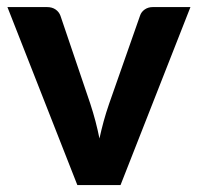

<svg xmlns="http://www.w3.org/2000/svg" viewBox="-20 -536 573 556"><path d="M531.5 -515.5 329 0H204L1.5 -515.5H116Q131 -515.5 141 -508.5Q151 -501.5 155 -490.5L241.5 -235.5Q250 -209.5 256.5 -184.8Q263 -160 268 -135Q273.5 -160 280.2 -184.8Q287 -209.5 296 -235.5L385.5 -490.5Q389 -501.5 399 -508.5Q409 -515.5 422.5 -515.5Z"/></svg>

Font: Lato 2
Style: Regular
Weight: 800
Designer: Lukasz Dziedzic with Adam Twardoch and Botio Nikoltchev
Foundry: tyPoland Lukasz Dziedzic
Version: Version 2.015; 2015-08-06; http://www.latofonts.com/